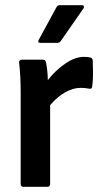

<svg xmlns="http://www.w3.org/2000/svg" viewBox="-20 -723 393 743"><path d="M71 0Q60 0 60 -11V-369Q60 -399 58.5 -426.5Q57 -454 54 -480Q53 -492 65 -492H146Q156 -492 158 -482Q161 -467 163 -448.5Q165 -430 165 -413Q194 -450 232 -476.5Q270 -503 305 -503Q321 -503 331 -500Q339 -497 339 -487Q340 -464 340 -438Q340 -412 337 -389Q336 -377 324 -380Q310 -383 292 -383Q262 -383 231 -365Q200 -347 174 -316V-11Q174 0 163 0ZM137 -557Q124 -557 130 -569L198 -694Q202 -703 212 -703H297Q303 -703 304.5 -698.5Q306 -694 302 -689L215 -564Q210 -557 201 -557Z"/></svg>

Font: Sofia Sans Semi Condensed
Style: Bold
Weight: 700
Designer: Botio Nikoltchev, Ani Petrova
Foundry: lettersoup
Version: Version 4.100; ttfautohint (v1.8.4.7-5d5b)